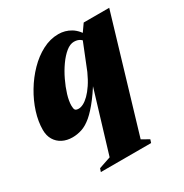

<svg xmlns="http://www.w3.org/2000/svg" viewBox="-167 -605 933 974"><g transform="rotate(-30 299.0 -118.0)"><path d="M221.5 196.5 348.5 -223.5H368.5Q324.5 -147.5 288.8 -100.5Q253 -53.5 223 -28.2Q193 -3 165.5 6Q138 15 110.5 15Q77.5 15 52 2Q26.5 -11 12 -35.2Q-2.5 -59.5 -2.5 -93Q-2.5 -141.5 14.2 -194.5Q31 -247.5 60.8 -297.2Q90.5 -347 129.8 -387.2Q169 -427.5 214.5 -451.2Q260 -475 308 -475Q347 -475 380 -455.2Q413 -435.5 440.5 -386.5L420.5 -351Q412 -375.5 397 -388.8Q382 -402 357.5 -402Q334.5 -402 310.5 -382.5Q286.5 -363 264 -331.2Q241.5 -299.5 223.8 -262.2Q206 -225 195.2 -189.5Q184.5 -154 184.5 -127.5Q184.5 -109 189.5 -102.2Q194.5 -95.5 210 -95.5Q222.5 -95.5 238 -103.5Q253.5 -111.5 270.8 -128.5Q288 -145.5 305.8 -172Q323.5 -198.5 340 -235L406 -399.5L449.5 -461.5H599L403.5 196L446 220.5L440 239H145.5L152 220Z"/></g></svg>

Font: Newsreader 36pt ExtraBold
Style: Italic
Weight: 800
Italic angle: -17°
Designer: Hugues Gentile
Foundry: Production Type
Version: Version 1.003